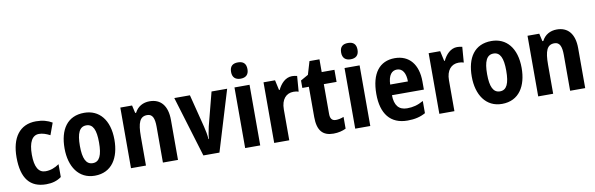

<svg xmlns="http://www.w3.org/2000/svg" viewBox="-51 -1228 5284 1706"><g transform="rotate(-10 2591.5 -375.5)"><path d="M259 10C313 10 358 -3 396 -31V-147C357 -120 317 -105 272 -105C210 -105 177 -159 177 -271C177 -383 210 -442 271 -442C303 -442 335 -431 370 -413L409 -520C370 -543 324 -557 264 -557C116 -557 39 -447 39 -271C39 -79 114 10 259 10Z M923 -275C923 -456 833 -557 699 -557C546 -557 473 -445 473 -275C473 -112 551 10 697 10C852 10 923 -114 923 -275ZM611 -273C611 -388 637 -444 698 -444C759 -444 784 -388 784 -275C784 -160 759 -103 698 -103C637 -103 611 -161 611 -273Z M1289 -557C1230 -557 1181 -530 1154 -477H1146L1130 -547H1024V0H1159V-261C1159 -387 1181 -440 1247 -440C1295 -440 1312 -400 1312 -323V0H1448V-360C1448 -491 1388 -557 1289 -557Z M1677 0H1822L1988 -547H1847L1769 -246C1760 -204 1752 -166 1751 -135H1747C1744 -174 1737 -213 1727 -251L1652 -547H1511Z M2122 -761C2075 -761 2048 -739 2048 -687C2048 -637 2077 -614 2122 -614C2168 -614 2196 -637 2196 -687C2196 -738 2170 -761 2122 -761ZM2190 -547H2054V0H2190Z M2574 -557C2515 -557 2471 -509 2446 -456H2440L2420 -547H2316V0H2452V-279C2452 -369 2497 -418 2563 -418C2580 -418 2596 -416 2609 -411L2620 -551C2604 -555 2588 -557 2574 -557Z M2892 -106C2858 -106 2841 -126 2841 -169V-438H2956V-547H2841V-662H2751L2716 -544L2647 -505V-438H2706V-165C2706 -41 2755 10 2850 10C2894 10 2933 0 2963 -15V-121C2938 -111 2914 -106 2892 -106Z M3115 -761C3068 -761 3041 -739 3041 -687C3041 -637 3070 -614 3115 -614C3161 -614 3189 -637 3189 -687C3189 -738 3163 -761 3115 -761ZM3183 -547H3047V0H3183Z M3501 -556C3363 -556 3285 -456 3285 -270C3285 -92 3364 10 3519 10C3584 10 3634 -2 3681 -28V-138C3630 -109 3586 -98 3533 -98C3459 -98 3421 -144 3420 -236H3708V-309C3708 -462 3632 -556 3501 -556ZM3503 -453C3554 -453 3581 -405 3581 -332H3421C3424 -417 3456 -453 3503 -453Z M4064 -557C4005 -557 3961 -509 3936 -456H3930L3910 -547H3806V0H3942V-279C3942 -369 3987 -418 4053 -418C4070 -418 4086 -416 4099 -411L4110 -551C4094 -555 4078 -557 4064 -557Z M4597 -275C4597 -456 4507 -557 4373 -557C4220 -557 4147 -445 4147 -275C4147 -112 4225 10 4371 10C4526 10 4597 -114 4597 -275ZM4285 -273C4285 -388 4311 -444 4372 -444C4433 -444 4458 -388 4458 -275C4458 -160 4433 -103 4372 -103C4311 -103 4285 -161 4285 -273Z M4963 -557C4904 -557 4855 -530 4828 -477H4820L4804 -547H4698V0H4833V-261C4833 -387 4855 -440 4921 -440C4969 -440 4986 -400 4986 -323V0H5122V-360C5122 -491 5062 -557 4963 -557Z"/></g></svg>

Font: Noto Sans Myanmar Condensed
Style: Bold
Weight: 700
Width: 3
Designer: Monotype Design Team
Foundry: Monotype Imaging Inc.
Version: Version 2.107